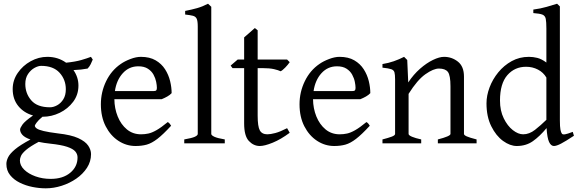

<svg xmlns="http://www.w3.org/2000/svg" viewBox="-20 -777 3139 1041"><path d="M228 244.1Q193.8 244.1 156.7 236.8Q119.6 229.5 87.4 213.6Q55.2 197.8 34.9 172.6Q14.6 147.5 14.6 111.8Q14.6 94.7 24.2 75.4Q33.7 56.2 61.5 32.7Q89.4 9.3 145 -20.5Q113.8 -31.7 101.3 -45.9Q88.9 -60.1 88.9 -74.7Q88.9 -83 101.6 -101.3Q114.3 -119.6 159.2 -150.9Q109.9 -164.6 79.3 -201.9Q48.8 -239.3 48.8 -293.9Q48.8 -341.8 76.2 -381.6Q103.5 -421.4 146.5 -445.1Q189.5 -468.8 236.8 -468.8Q294.4 -468.8 338.4 -437Q389.6 -442.4 421.4 -451.7Q453.1 -460.9 473.1 -468.8L482.9 -454.1Q477.1 -440.4 471.7 -429Q466.3 -417.5 455.1 -405.3Q437 -401.9 418.9 -399.9Q400.9 -397.9 378.4 -397Q405.3 -358.4 405.3 -313Q405.3 -263.2 376.7 -225.1Q348.1 -187 304 -165.5Q259.8 -144 211.9 -144H210Q187 -124.5 178 -111.6Q168.9 -98.6 168.9 -95.7Q168.9 -87.9 179 -80.6Q189 -73.2 216.1 -66.7Q243.2 -60.1 293.9 -53.7Q365.2 -45.9 404.1 -28.1Q442.9 -10.3 458.3 12.7Q473.6 35.6 473.6 58.6Q473.6 98.6 451.7 132.6Q429.7 166.5 393.8 191.4Q357.9 216.3 314.5 230.2Q271 244.1 228 244.1ZM251 -195.3Q270 -195.3 290 -206.3Q310.1 -217.3 323.5 -239Q336.9 -260.7 336.9 -293Q336.9 -345.2 303 -382.6Q269 -419.9 203.1 -419.9Q187 -419.9 167 -408.9Q147 -397.9 132.1 -376Q117.2 -354 117.2 -321.8Q117.2 -270 149.7 -232.7Q182.1 -195.3 251 -195.3ZM254.9 192.9Q320.8 192.9 360.6 159.9Q400.4 127 400.4 76.7Q400.4 58.6 388.2 44.2Q376 29.8 344 19Q312 8.3 252.9 2Q234.9 0 219 -2.4Q203.1 -4.9 189.5 -7.8Q143.1 17.1 121.3 35.9Q99.6 54.7 93.8 68.4Q87.9 82 87.9 92.8Q87.9 120.1 111.1 142.8Q134.3 165.5 172.4 179.2Q210.4 192.9 254.9 192.9Z M714.8 14.6Q665 14.6 622.1 -13.4Q579.1 -41.5 553 -92.3Q526.9 -143.1 526.9 -211.9Q526.9 -277.8 555.4 -336.7Q584 -395.5 634.8 -430.2Q656.2 -445.3 687 -457Q717.8 -468.8 743.7 -468.8Q791.5 -468.8 823.7 -450Q856 -431.2 875 -401.4Q894 -371.6 902.3 -337.4Q910.6 -303.2 910.6 -272Q901.9 -262.2 887.2 -253.9Q872.6 -245.6 856.9 -239.3H600.1Q600.6 -189 618.2 -145.5Q635.7 -102.1 668 -75.4Q700.2 -48.8 744.6 -48.8Q765.1 -48.8 784.4 -53Q803.7 -57.1 828.6 -71.3Q853.5 -85.4 889.6 -115.2Q896 -111.8 900.9 -105.5Q905.8 -99.1 907.7 -95.2Q864.3 -47.9 833.5 -24.2Q802.7 -0.5 775.6 7.1Q748.5 14.6 714.8 14.6ZM603 -283.2H812Q823.2 -283.2 826.9 -286.9Q830.6 -290.5 830.6 -300.8Q830.6 -314 826.7 -333.5Q822.8 -353 812.3 -372.3Q801.8 -391.6 781.7 -404.5Q761.7 -417.5 730 -417.5Q679.7 -417.5 645.8 -380.1Q611.8 -342.8 603 -283.2Z M979 0V-21Q1021 -28.3 1036.6 -35.6Q1052.2 -43 1052.2 -50.8V-632.8Q1052.2 -662.6 1046.6 -675Q1041 -687.5 1026.1 -691.4Q1011.2 -695.3 983.9 -698.2V-717.8Q1019 -724.6 1048.6 -732.9Q1078.1 -741.2 1107.9 -756.8L1125.5 -740.2V-50.8Q1125.5 -43.5 1142.1 -35.6Q1158.7 -27.8 1198.7 -21V0Z M1388.7 14.6Q1355 14.6 1329.3 -12.7Q1303.7 -40 1303.7 -107.9V-407.7H1240.7L1230.5 -421.4L1268.6 -454.1H1303.7V-574.2L1361.8 -625L1377 -612.8V-454.1H1536.6L1550.8 -439.9Q1541.5 -426.3 1526.4 -410.6Q1511.2 -395 1501.5 -390.6Q1489.7 -396.5 1465.8 -402.1Q1441.9 -407.7 1402.3 -407.7H1377V-149.9Q1377 -91.3 1388.7 -70.1Q1400.4 -48.8 1429.7 -48.8Q1446.8 -48.8 1472.7 -55.7Q1498.5 -62.5 1536.6 -82L1550.8 -57.1Q1502.9 -21.5 1458.7 -3.4Q1414.6 14.6 1388.7 14.6Z M1792 14.6Q1742.2 14.6 1699.2 -13.4Q1656.2 -41.5 1630.1 -92.3Q1604 -143.1 1604 -211.9Q1604 -277.8 1632.6 -336.7Q1661.1 -395.5 1711.9 -430.2Q1733.4 -445.3 1764.2 -457Q1794.9 -468.8 1820.8 -468.8Q1868.7 -468.8 1900.9 -450Q1933.1 -431.2 1952.1 -401.4Q1971.2 -371.6 1979.5 -337.4Q1987.8 -303.2 1987.8 -272Q1979 -262.2 1964.4 -253.9Q1949.7 -245.6 1934.1 -239.3H1677.2Q1677.7 -189 1695.3 -145.5Q1712.9 -102.1 1745.1 -75.4Q1777.3 -48.8 1821.8 -48.8Q1842.3 -48.8 1861.6 -53Q1880.9 -57.1 1905.8 -71.3Q1930.7 -85.4 1966.8 -115.2Q1973.1 -111.8 1978 -105.5Q1982.9 -99.1 1984.9 -95.2Q1941.4 -47.9 1910.6 -24.2Q1879.9 -0.5 1852.8 7.1Q1825.7 14.6 1792 14.6ZM1680.2 -283.2H1889.2Q1900.4 -283.2 1904.1 -286.9Q1907.7 -290.5 1907.7 -300.8Q1907.7 -314 1903.8 -333.5Q1899.9 -353 1889.4 -372.3Q1878.9 -391.6 1858.9 -404.5Q1838.9 -417.5 1807.1 -417.5Q1756.8 -417.5 1722.9 -380.1Q1689 -342.8 1680.2 -283.2Z M2053.7 0V-21Q2085.9 -29.3 2104 -36.1Q2122.1 -43 2122.1 -50.8V-347.2Q2122.1 -372.6 2118.7 -384.8Q2115.2 -397 2101.1 -401.9Q2086.9 -406.7 2053.7 -410.2V-429.7Q2086.9 -435.1 2115.5 -445.1Q2144 -455.1 2170.9 -468.8L2188 -451.7L2193.4 -330.1Q2222.2 -373.5 2257.6 -404.5Q2293 -435.5 2327.6 -452.1Q2362.3 -468.8 2387.7 -468.8Q2429.7 -468.8 2462.6 -442.9Q2495.6 -417 2495.6 -361.8V-50.8Q2495.6 -44.4 2510.5 -37.6Q2525.4 -30.8 2564 -21V0H2354V-21Q2422.4 -38.6 2422.4 -50.8V-309.1Q2422.4 -368.7 2408.4 -387Q2394.5 -405.3 2359.9 -405.3Q2330.1 -405.3 2286.4 -374.5Q2242.7 -343.8 2195.3 -268.1V-50.8Q2195.3 -43.5 2213.9 -35.6Q2232.4 -27.8 2263.7 -21V0Z M2781.7 14.6Q2745.6 14.6 2707.5 -12.9Q2669.4 -40.5 2643.6 -92.5Q2617.7 -144.5 2617.7 -216.8Q2617.7 -258.8 2634.3 -303Q2650.9 -347.2 2681.6 -384.8Q2712.4 -422.4 2754.4 -445.6Q2796.4 -468.8 2847.7 -468.8Q2870.6 -468.8 2893.3 -463.1Q2916 -457.5 2942.4 -438V-622.1Q2942.4 -658.2 2939 -675Q2935.5 -691.9 2920.9 -697.8Q2906.2 -703.6 2871.6 -706.1V-725.1Q2911.6 -730.5 2943.4 -739.7Q2975.1 -749 3000.5 -756.8L3015.6 -742.2V-124Q3015.6 -89.8 3018.6 -74.2Q3021.5 -58.6 3026.9 -51.8Q3031.2 -46.9 3043.7 -48.8Q3056.2 -50.8 3085.4 -62L3091.8 -41Q3046.9 -11.2 3022 1.7Q2997.1 14.6 2983.4 14.6Q2967.3 14.6 2957 -7.3Q2946.8 -29.3 2943.4 -82.5Q2906.2 -37.6 2869.1 -11.5Q2832 14.6 2781.7 14.6ZM2816.4 -48.8Q2849.6 -48.8 2880.9 -73.2Q2912.1 -97.7 2942.4 -127.4V-356.4Q2926.3 -384.3 2896.7 -399.7Q2867.2 -415 2832.5 -415Q2770.5 -415 2730.7 -369.4Q2690.9 -323.7 2690.9 -231.9Q2690.9 -176.8 2711.2 -135.5Q2731.4 -94.2 2760.5 -71.5Q2789.6 -48.8 2816.4 -48.8Z"/></svg>

Font: David Libre
Style: Regular
Weight: 400
Designer: Ismar David, J. Victor Gaultney, Annie Olsen and Meir Sadan
Foundry: Monotype Imaging Inc. & SIL International
Version: Version 1.100; ttfautohint (v1.8.4.7-5d5b)